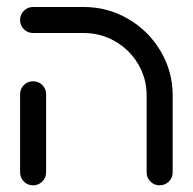

<svg xmlns="http://www.w3.org/2000/svg" viewBox="-20 -539 565 563"><path d="M38.9 -33.7V-262.6Q38.9 -278.5 50 -289.6Q61.1 -300.7 77 -300.7Q93 -300.7 104.1 -289.6Q115.2 -278.5 115.2 -262.6V-33.7Q115.2 -17.8 104.1 -6.7Q93 4.4 77 4.4Q61.1 4.4 50 -6.7Q38.9 -17.8 38.9 -33.7ZM448.1 4.4Q432.2 4.4 421.1 -6.7Q410 -17.8 410 -33.7V-259.3Q410 -308.9 385.2 -350.9Q360.4 -393 318 -417.6Q275.6 -442.2 225.6 -442.2H77Q61.1 -442.2 50 -453.3Q38.9 -464.4 38.9 -480.4Q38.9 -496.3 50 -507.4Q61.1 -518.5 77 -518.5H225.6Q295.9 -518.5 355.9 -483.5Q415.9 -448.5 451.1 -388.9Q486.3 -329.3 486.3 -259.3V-33.7Q486.3 -17.8 475.2 -6.7Q464.1 4.4 448.1 4.4Z"/></svg>

Font: 26F Galaxy Hebrew
Style: Bold
Weight: 700
Designer: C₂₉H₂₅N₃O₅
Version: Version 1.000